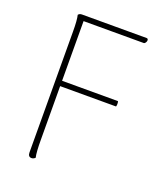

<svg xmlns="http://www.w3.org/2000/svg" viewBox="-129 -779 764 878"><g transform="rotate(20 252.5 -340.0)"><path d="M441 -679Q441 -674 437.5 -668.5Q434 -663 430 -662H136L137 -372H409Q411 -368 411 -359Q411 -351 409 -346H137L138 -87Q138 -24 144 0Q136 8 126 8Q109 8 109 -14L107 -600Q107 -656 101 -680Q107 -688 119 -688H433Q441 -688 441 -679Z"/></g></svg>

Font: Arima Madurai Thin
Style: Regular
Weight: 250
Designer: Joana Correia and Natanael Gama
Foundry: NDISCOVER
Version: Version 1.020; ttfautohint (v1.5) -l 7 -r 28 -G 50 -x 13 -D 